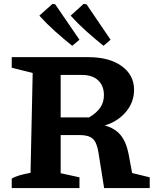

<svg xmlns="http://www.w3.org/2000/svg" viewBox="-20 -961 786 981"><path d="M655 -77 745 -55V0H512L483 -182Q475 -233 454 -252Q433 -271 387 -271H218V-361H435Q474 -384 492.5 -411.5Q511 -439 511 -474Q511 -523 481.5 -550.5Q452 -578 400 -578H290V-76L386 -55V0H40V-49Q56 -58 79.5 -65Q103 -72 136 -78L147 -588L40 -615V-669H431Q538 -669 601.5 -623.5Q665 -578 665 -502Q665 -439 623.5 -389.5Q582 -340 515 -320Q567 -306 596 -271Q625 -236 637 -174ZM349 -727Q304 -763 261.5 -801Q219 -839 181 -881L248 -941L262 -939L386 -758ZM509 -727Q464 -763 421.5 -801Q379 -839 341 -881L407 -941L422 -939L545 -758Z"/></svg>

Font: Piazzolla Thin ExtraBold
Style: Regular
Weight: 800
Version: Version 2.005